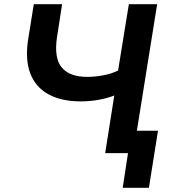

<svg xmlns="http://www.w3.org/2000/svg" viewBox="-20 -725 834 909"><path d="M561 164 586 0H478L521 -273Q492 -261 449.5 -253Q407 -245 362 -245Q271 -245 209.5 -278.5Q148 -312 123 -378.5Q98 -445 114 -543L140 -705H274L250 -550Q235 -451 272 -406Q309 -361 393 -361Q427 -361 466.5 -368Q506 -375 539 -391L590 -705H724L628 -106H728L685 164Z"/></svg>

Font: Nunito Sans 8pt
Style: Bold Italic
Weight: 700
Italic angle: -9°
Version: Version 3.101;gftools[0.9.27]